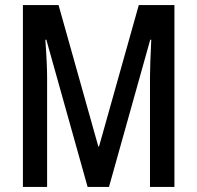

<svg xmlns="http://www.w3.org/2000/svg" viewBox="-20 -734 774 754"><path d="M324 0H408L570 -578H574C571 -512 569 -464 569 -430V0H665V-714H525L369 -159H366L210 -714H70V0H165V-431C165 -461 163 -511 158 -578H162Z"/></svg>

Font: Noto Sans Myanmar UI ExtraCondensed Medium
Style: Regular
Weight: 500
Width: 2
Designer: Monotype Design Team
Foundry: Monotype Imaging Inc.
Version: Version 2.103